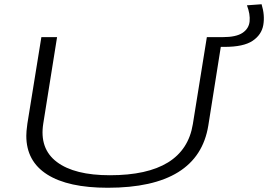

<svg xmlns="http://www.w3.org/2000/svg" viewBox="-20 -875 1264 905"><path d="M488 10Q301 10 202.5 -52.5Q104 -115 104 -235Q104 -245 105 -257.5Q106 -270 109 -292L175 -700H249L184 -293Q165 -174 248 -111.5Q331 -49 498 -49Q850 -49 889 -290L955 -700H1028L962 -284Q915 10 488 10ZM997 -654 987 -700H1030Q1093 -700 1123 -720Q1153 -740 1156.5 -774Q1160 -808 1144 -850L1213 -855Q1229 -803 1221 -757Q1213 -711 1170.5 -682.5Q1128 -654 1038 -654Z"/></svg>

Font: Georama ExtraExtended Light
Style: Italic
Weight: 300
Width: 8
Italic angle: -9°
Designer: Jean-Baptiste Levee
Foundry: Production Type
Version: Version 1.000